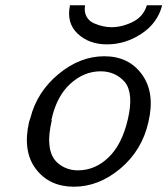

<svg xmlns="http://www.w3.org/2000/svg" viewBox="-20 -699 634 727"><path d="M245 -679H302Q298 -654 307.5 -636.5Q317 -619 335.5 -611Q354 -603 370.5 -599.5Q387 -596 402 -596Q442 -596 482.5 -616Q523 -636 536 -679H594Q577 -612 516 -571.5Q455 -531 385 -531Q317 -531 274 -571.5Q231 -612 245 -679ZM90 -237Q91 -240 92.5 -245Q94 -250 95 -252Q120 -351 201.5 -418.5Q283 -486 375 -486Q468 -486 518 -416.5Q568 -347 542 -237Q518 -130 436 -61Q354 8 260 8Q167 8 116 -59Q65 -126 90 -237ZM175 -246Q175 -244 176 -243Q163 -186 167 -152Q171 -103 202.5 -78.5Q234 -54 275 -54Q340 -54 391 -103Q442 -152 464 -247Q487 -345 453 -388Q417 -429 361 -429Q298 -429 246 -381.5Q194 -334 175 -246Z"/></svg>

Font: Coval
Style: Light Italic
Weight: 300
Foundry: Context Ltd
Version: Version 001.000